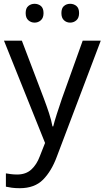

<svg xmlns="http://www.w3.org/2000/svg" viewBox="-20 -750 550 1010"><path d="M1 -536H95L211 -231Q226 -191 238 -154.5Q250 -118 256 -85H260Q266 -110 279 -150.5Q292 -191 306 -232L415 -536H510L279 74Q251 150 206.5 195Q162 240 84 240Q60 240 42 237.5Q24 235 11 232V162Q22 164 37.5 166Q53 168 70 168Q116 168 144.5 142Q173 116 189 73L217 2ZM115 -681Q115 -707 129 -718.5Q143 -730 162 -730Q181 -730 195 -718.5Q209 -707 209 -681Q209 -656 195 -643.5Q181 -631 162 -631Q143 -631 129 -643.5Q115 -656 115 -681ZM303 -681Q303 -707 316.5 -718.5Q330 -730 349 -730Q368 -730 382 -718.5Q396 -707 396 -681Q396 -656 382 -643.5Q368 -631 349 -631Q330 -631 316.5 -643.5Q303 -656 303 -681Z"/></svg>

Font: Noto Sans Old Persian
Style: Regular
Weight: 400
Designer: Monotype Design Team
Foundry: Monotype Imaging Inc.
Version: Version 2.001; ttfautohint (v1.8.4.7-5d5b)